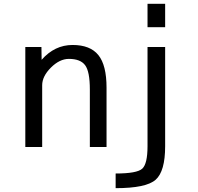

<svg xmlns="http://www.w3.org/2000/svg" viewBox="-20 -772 1040 1011"><path d="M849.6 -524.4V-2Q849.6 129.9 799.8 174.3Q750 218.8 588.9 218.8V141.6Q701.2 141.6 729 116.2Q756.8 90.8 756.8 -2V-524.4ZM756.8 -628.9V-752H849.6V-628.9ZM362.3 -535.2Q455.1 -535.2 498 -481.9Q541 -428.7 541 -310.5V2H453.1V-300.8Q453.1 -395.5 428.2 -428.7Q403.3 -461.9 342.8 -461.9Q293.9 -461.9 248 -416Q202.1 -370.1 202.1 -323.2V2H113.3V-524.4H198.2L199.2 -457Q267.6 -535.2 362.3 -535.2Z"/></svg>

Font: GenEi Gothic M Regular
Style: Regular
Weight: 400
Designer: o_tamon (Modified); [Source Han Sans]
Ryoko NISHIZUKA  (kana & ideographs); Paul D. Hunt (Latin, Greek & Cyrillic); Wenl
Version: Version 1.1a;Original Version 1.004